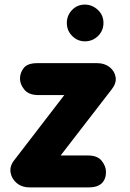

<svg xmlns="http://www.w3.org/2000/svg" viewBox="-20 -816 564 836"><path d="M108.5 0Q75.5 0 53 -18.8Q30.5 -37.5 26 -65Q21.5 -92.5 42 -118.5L260 -402H147.5Q105.5 -402 86.2 -425.5Q67 -449 67 -473.5Q67 -498.5 83.2 -519.8Q99.5 -541 142.5 -541H403.5Q435.5 -541 457.5 -523.5Q479.5 -506 483.5 -479.8Q487.5 -453.5 466 -426.5L244 -139H363.5Q404.5 -139 423 -115.5Q441.5 -92 441.5 -67.5Q441.5 -35.5 422.8 -17.8Q404 0 366 0ZM349.5 -636Q318 -636 294.5 -659.2Q271 -682.5 271 -716Q271 -748.5 293.5 -772.2Q316 -796 349.5 -796Q381 -796 405.8 -773.2Q430.5 -750.5 430.5 -716Q430.5 -682.5 406.8 -659.2Q383 -636 349.5 -636Z"/></svg>

Font: Edu SA Hand
Style: Regular
Weight: 400
Designer: Tina and Corey Anderson, Eben Sorkin, Mirko Velimirovic
Foundry: Google for Education
Version: Version 2.000